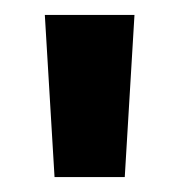

<svg xmlns="http://www.w3.org/2000/svg" viewBox="-20 -775 240 257"><path d="M53 -538 40 -755H160L147 -538Z"/></svg>

Font: DM Sans 18pt ExtraBold
Style: Regular
Weight: 800
Designer: Colophon Foundry, Jonny Pinhorn
Foundry: Colophon Foundry
Version: Version 4.004;gftools[0.9.30]